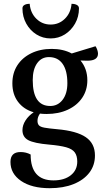

<svg xmlns="http://www.w3.org/2000/svg" viewBox="-20 -719 540 1009"><path d="M225 -120Q207 -120 190 -122Q177 -104 177 -84Q177 -69 184.5 -60.5Q192 -52 214 -48Q236 -44 280 -40Q383 -31 431 2Q479 35 479 98Q479 150 449.5 188.5Q420 227 366.5 248.5Q313 270 241 270Q147 270 91 232Q35 194 35 132Q35 80 88 80Q117 80 141 93Q141 229 261 229Q318 229 352 202Q386 175 386 130Q386 100 373 82Q360 64 328 55Q296 46 239 41Q159 34 128.5 17.5Q98 1 98 -35Q98 -61 114 -86Q130 -111 157 -129Q105 -144 75 -183.5Q45 -223 45 -281Q45 -335 71 -375.5Q97 -416 144 -439Q191 -462 252 -462Q312 -462 357 -438L482 -476Q488 -467 491.5 -456Q495 -445 495 -437Q495 -400 439 -400Q422 -400 403 -401Q439 -358 439 -297Q439 -245 412 -205Q385 -165 336.5 -142.5Q288 -120 225 -120ZM244 -162Q284 -162 309 -194.5Q334 -227 334 -282Q334 -348 309 -383.5Q284 -419 237 -419Q198 -419 175 -386.5Q152 -354 152 -298Q152 -162 244 -162ZM246 -517Q205 -517 171.5 -538Q138 -559 118 -595Q98 -631 98 -675Q98 -687 108.5 -693Q119 -699 136 -699Q140 -651 171 -620.5Q202 -590 246 -590Q290 -590 321 -620.5Q352 -651 356 -699Q373 -699 384 -693Q395 -687 395 -675Q395 -631 374.5 -595Q354 -559 320.5 -538Q287 -517 246 -517Z"/></svg>

Font: Petrona SemiBold
Style: Regular
Weight: 600
Designer: Ringo R. Seeber
Foundry: Ringo R. Seeber
Version: Version 2.001; ttfautohint (v1.8.3)